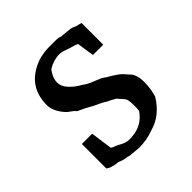

<svg xmlns="http://www.w3.org/2000/svg" viewBox="-108 -391 474 474"><g transform="rotate(-45 128.5 -154.5)"><path d="M214.7 -310.7 230.7 -306.7V-230.7H194.7L188 -276Q178.7 -280 168 -282.7L152 -288Q146.7 -290.7 136 -290.7Q117.3 -290.7 97.3 -278.7Q84 -261.3 84 -245.3Q84 -232 94.7 -220Q108 -205.3 124 -197.3Q133.3 -189.3 151.3 -182.7Q169.3 -176 175.3 -171.3Q181.3 -166.7 189.3 -162.7Q206.7 -152 213.3 -145.3L224 -133.3Q237.3 -121.3 237.3 -94.7V-93.3Q237.3 -72 230.7 -49.3Q205.3 -8 165.3 2.7Q141.3 12 113.3 12L84 9.3Q74.7 6.7 68.7 6Q62.7 5.3 57.3 2.7Q52 0 46.7 0Q41.3 0 34.7 -2.7Q29.3 -2.7 20 -9.3V-94.7H56L64 -37.3Q68 -34.7 74 -32.7Q80 -30.7 86.7 -26.7Q102.7 -17.3 121.3 -20Q157.3 -22.7 177.3 -52Q178.7 -57.3 178.7 -68Q178.7 -90.7 174.7 -96Q170.7 -101.3 166.7 -105.3Q162.7 -109.3 160 -113.3L148 -120Q141.3 -122.7 134 -127.3Q126.7 -132 118.7 -135.3Q110.7 -138.7 101.3 -144Q88 -152 69.3 -160Q64 -166.7 56.7 -171.3Q49.3 -176 45.3 -181.3Q26.7 -202.7 26.7 -224Q26.7 -292 94.7 -316Q113.3 -321.3 132 -321.3H157.3Q165.3 -321.3 170.7 -318.7L197.3 -316Q204 -316 214.7 -310.7Z"/></g></svg>

Font: Peddana
Style: Regular
Weight: 400
Designer: Appaji Ambarisha Darbha
Foundry: Appaji Ambarisha Darbha
Version: Version 1.0.4; ttfautohint (v1.2.25-373a) -l 7 -r 28 -G 50 -